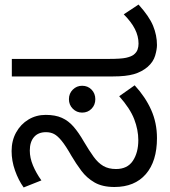

<svg xmlns="http://www.w3.org/2000/svg" viewBox="-20 -810 749 844"><path d="M483 12Q430 12 395.5 -8Q361 -28 337.5 -59.5Q314 -91 294 -125Q269 -169 251 -191Q233 -213 217.5 -221Q202 -229 182 -229Q148 -229 129.5 -207.5Q111 -186 111 -148Q111 -116 125 -82.5Q139 -49 162 -17L84 14Q61 -18 46 -60.5Q31 -103 31 -146Q31 -192 51 -228Q71 -264 105 -284.5Q139 -305 181 -305Q223 -305 252 -292Q281 -279 303.5 -253Q326 -227 349 -187Q372 -148 391.5 -121Q411 -94 434 -80.5Q457 -67 490 -67Q540 -67 564 -103Q588 -139 588 -194Q588 -239 570 -286Q552 -333 504 -387L572 -435Q619 -384 644.5 -327Q670 -270 670 -203Q670 -101 621 -44.5Q572 12 483 12ZM341 -315Q317 -315 300 -332Q283 -349 283 -374Q283 -399 300 -416Q317 -433 341 -433Q366 -433 382.5 -416Q399 -399 399 -374Q399 -349 382.5 -332Q366 -315 341 -315ZM32 -474V-551H458Q512 -551 534 -556Q556 -561 567 -569Q580 -579 584.5 -591.5Q589 -604 589 -618Q589 -651 573 -682.5Q557 -714 524 -747L589 -790Q636 -738 653 -696.5Q670 -655 670 -612Q670 -593 662 -565.5Q654 -538 629 -516Q603 -494 568.5 -484Q534 -474 477 -474Z"/></svg>

Font: ukannada15
Style: Book
Weight: 400
Designer: Jelle Bosma - Monotype Design Team
Foundry: Monotype Imaging Inc.
Version: Version 2.003